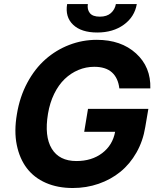

<svg xmlns="http://www.w3.org/2000/svg" viewBox="-20 -938 801 968"><path d="M581.7 -492.2Q575.6 -544.7 544.4 -573Q513.1 -601.2 455.3 -601.2Q413.4 -601.2 375.2 -585.2Q337 -569.2 306.1 -539.6Q275.2 -509.9 253.2 -465Q231.2 -420.1 221.9 -364.3Q203.1 -250.7 240.9 -188.4Q278.8 -126.1 365.4 -126.1Q442.5 -126.1 495.2 -166Q547.9 -206 560.4 -273.4H404.5L423.7 -389.2H728L712.4 -297.6Q701 -226.9 668 -168.9Q634.9 -110.8 586.8 -71.7Q538.7 -32.7 477.1 -11.4Q415.5 9.9 346.9 9.9Q270.6 9.9 211.3 -16Q152 -41.9 115.2 -90.2Q78.5 -138.5 64.5 -207.6Q50.4 -276.6 65.3 -362.9Q79.5 -449.6 117.5 -520.6Q155.5 -591.6 209.2 -638.8Q262.8 -686.1 329.2 -711.6Q395.6 -737.2 467.7 -737.2Q590.6 -737.2 665.8 -668.7Q741.1 -600.1 737.9 -492.2ZM564.3 -917.6H669.7Q658.7 -853 604.4 -813.6Q550.1 -774.1 470.2 -774.1Q389.6 -774.1 348.5 -813.4Q307.5 -852.6 318.5 -917.6H422.9Q418.7 -890.3 432.9 -872.2Q447.1 -854 483.3 -854Q518.8 -854 539.1 -872Q559.3 -889.9 564.3 -917.6Z"/></svg>

Font: Karasuma Gothic
Style: Bold Italic
Weight: 700
Italic angle: 9.39998°
Designer: Rasmus Andersson / Ryoko Nishizuka
Foundry: Genbu
Version: Version 1.00